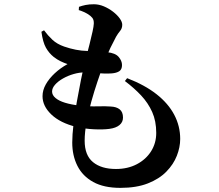

<svg xmlns="http://www.w3.org/2000/svg" viewBox="-20 -827 1040 911"><path d="M551.3 64.4Q472.9 64.4 422.5 36.6Q372 8.8 347.4 -39.9Q322.8 -88.5 322.8 -150.7Q322.8 -186.8 328.7 -237.4Q334.6 -288 344.4 -343.5Q354.2 -399 364.4 -449.5Q374.7 -499.9 383.4 -534.1Q395.6 -580.7 404.7 -616.5Q413.7 -652.2 419.1 -677.2Q424.6 -702.2 425.1 -715.2Q425.7 -732.8 418.1 -742.2Q410.6 -751.6 398 -759.5Q388.7 -765.3 376.8 -770.6Q365 -775.9 353.7 -779.1L354.7 -794.6Q369.6 -800 386.5 -803.4Q403.4 -806.8 425.6 -806.8Q449.4 -806.8 472.8 -796.9Q496.2 -787 516.2 -771.6Q536.2 -756.2 548.1 -739.6Q560 -723 560 -709.6Q560 -692.3 549.8 -680.2Q539.6 -668.1 530.6 -652.4Q518.4 -629.9 503.9 -600Q489.4 -570.2 470.5 -519.1Q457.8 -485.5 442.6 -440.3Q427.3 -395.1 413.4 -345.4Q399.6 -295.7 390.7 -247.5Q381.7 -199.4 381.7 -159.4Q381.7 -90.1 421.3 -57.7Q460.8 -25.2 530.1 -25.2Q586.2 -25.2 629.4 -47.9Q672.5 -70.6 696.9 -109.2Q721.3 -147.9 721.3 -196.4Q721.3 -252.8 702.1 -295.6Q682.9 -338.5 649.6 -374.1Q616.2 -409.7 572.6 -442.5L583.2 -456.1Q667 -423.8 722.7 -380Q778.5 -336.1 806.7 -282.5Q835 -229 835 -167.5Q835 -128.8 819.1 -88Q803.2 -47.2 769.3 -12.6Q735.4 22.1 681.5 43.2Q627.6 64.4 551.3 64.4ZM498.7 -215.5Q468.7 -211.5 425.7 -213.6Q382.8 -215.7 341.8 -224.9Q265.3 -243.9 223.6 -283.8Q181.8 -323.7 181.8 -370.6Q181.8 -399.1 197.3 -426.6Q212.8 -454.1 239.6 -479.1Q266.4 -504.1 300.3 -522.8Q283.2 -528.8 267.4 -536.4Q251.6 -544 234.9 -556.8Q212.5 -574.8 198 -600.5Q183.4 -626.3 176.5 -676.3L189 -683.2Q206.8 -658.8 228.7 -638.3Q250.7 -617.8 284.1 -606.2Q341.5 -586.3 393.2 -585.2Q444.9 -584.1 488.4 -579.3Q527.3 -575.4 543.1 -556.8Q558.9 -538.2 558.9 -518.5Q558.9 -497.4 545.7 -488.9Q532.4 -480.5 510.3 -478.8Q492.6 -477.3 469.9 -478.3Q447.2 -479.3 424.4 -481.4Q401.5 -483.5 381.5 -483.5Q356.5 -483.5 329.6 -475.8Q302.6 -468.1 279.2 -454.8Q255.7 -441.6 241.4 -425.3Q227.1 -409.1 227.1 -392.7Q227.1 -375.8 243.3 -362.1Q259.4 -348.4 288.6 -339.5Q317.8 -330.5 357 -326.1Q403.5 -321.3 442.5 -322.4Q481.5 -323.6 504.6 -321.6Q532.4 -320.6 548 -308Q563.6 -295.4 563.6 -269.1Q563.6 -247.4 546.8 -233.5Q530.1 -219.6 498.7 -215.5Z"/></svg>

Font: Noto Serif HK ExtraLight
Style: Regular
Weight: 200
Designer: Ryoko NISHIZUKA 西塚涼子 (kana & ideographs); Frank Grießhammer (Latin, Greek & Cyrillic); Wenlong ZHANG 张文龙 (bopomofo); San
Foundry: Adobe
Version: Version 2.002-H1;hotconv 1.1.0;makeotfexe 2.6.0